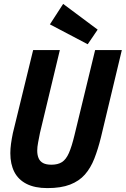

<svg xmlns="http://www.w3.org/2000/svg" viewBox="-20 -950 645 985"><path d="M223 15Q159 15 116.5 -6.5Q74 -28 53.5 -68Q33 -108 33 -164Q33 -187 36.5 -212.5Q40 -238 46 -267L150 -693H287L185 -268Q180 -242 175.5 -219Q171 -196 171 -177Q171 -155 178 -138.5Q185 -122 201 -113.5Q217 -105 244 -105Q277 -105 298 -118.5Q319 -132 333.5 -165Q348 -198 362 -256L468 -693H605L498 -246Q483 -185 464 -136.5Q445 -88 415.5 -54.5Q386 -21 339.5 -3Q293 15 223 15ZM430 -723 236 -825 304 -930 481 -798Z"/></svg>

Font: Ubuntu Sans Mono
Style: Italic
Weight: 400
Italic angle: -13.5°
Monospace: yes
Designer: Dalton Maag Ltd
Foundry: Dalton Maag Ltd
Version: Version 1.006